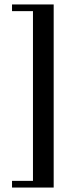

<svg xmlns="http://www.w3.org/2000/svg" viewBox="-20 -695 306 862"><path d="M34 147V117H128V-645H34V-675H221V147Z"/></svg>

Font: UnnaMedium
Style: Regular
Weight: 500
Designer: Jorge de Buen Unna
Foundry: Omnibus-Type
Version: Version 2.008;hotconv 1.0.109;makeotfexe 2.5.65596